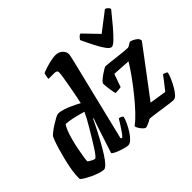

<svg xmlns="http://www.w3.org/2000/svg" viewBox="-164 -1066 1331 1331"><g transform="rotate(-45 501.5 -400.0)"><path d="M181 0Q164 0 137 -9Q110 -18 83 -31Q56 -44 36.5 -56.5Q17 -69 15 -75Q14 -111 21 -154.5Q28 -198 39 -242Q50 -286 61 -323.5Q72 -361 81.5 -385.5Q91 -410 94 -414Q100 -422 118 -436Q136 -450 159 -464.5Q182 -479 201.5 -489.5Q221 -500 231 -500Q250 -500 277 -491.5Q304 -483 333.5 -469.5Q363 -456 392 -440Q394 -449 399.5 -474Q405 -499 411 -532Q417 -565 423 -598Q429 -631 433 -657.5Q437 -684 437 -696Q437 -709 429 -713Q421 -717 408 -717H353Q353 -730 356 -742.5Q359 -755 361 -764Q375 -771 401.5 -779.5Q428 -788 456 -794Q484 -800 501 -800Q534 -800 554.5 -781Q575 -762 575 -737Q575 -733 570.5 -712Q566 -691 561 -671L415 -73L425 -66Q436 -76 450.5 -96Q465 -116 479.5 -139.5Q494 -163 504 -179Q513 -179 523.5 -173.5Q534 -168 536 -163Q531 -142 518 -114.5Q505 -87 488 -60.5Q471 -34 453 -17Q435 0 419 0Q408 0 388.5 -5Q369 -10 348.5 -17.5Q328 -25 313 -33Q298 -41 296 -46L357 -233Q365 -257 371.5 -275.5Q378 -294 382 -301L377 -304Q361 -270 340 -229Q319 -188 296.5 -147.5Q274 -107 252.5 -73.5Q231 -40 212 -20Q193 0 181 0ZM190 -97Q195 -97 207.5 -112Q220 -127 237 -153.5Q254 -180 273 -211.5Q292 -243 311 -274.5Q330 -306 345 -334Q360 -362 368 -380Q316 -395 281.5 -402.5Q247 -410 216 -412Q206 -400 194.5 -372Q183 -344 173 -306.5Q163 -269 155.5 -232Q148 -195 143.5 -165.5Q139 -136 139 -123Q145 -117 155 -111Q165 -105 175 -101Q185 -97 190 -97ZM593 0Q585 0 573 -12Q561 -24 552 -39Q543 -54 543 -63Q576 -87 615 -128.5Q654 -170 694 -219.5Q734 -269 770 -319Q806 -369 831 -411L700 -419L666 -323Q658 -321 642.5 -320Q627 -319 612 -319Q607 -338 602.5 -368Q598 -398 597 -427Q600 -435 613 -447Q626 -459 643.5 -471Q661 -483 675.5 -491.5Q690 -500 695 -500Q702 -500 728.5 -497Q755 -494 788.5 -490Q822 -486 851.5 -483Q881 -480 894 -480Q899 -480 907.5 -485Q916 -490 924 -495Q932 -500 935 -500Q940 -500 954.5 -494Q969 -488 983.5 -476Q998 -464 998 -447L737 -100L861 -81Q869 -91 879.5 -104Q890 -117 900.5 -130.5Q911 -144 920.5 -156.5Q930 -169 936 -178Q945 -178 956 -173Q967 -168 969 -163Q965 -144 953 -116.5Q941 -89 925.5 -62Q910 -35 894 -17.5Q878 0 863 0Q850 0 821 -4Q792 -8 758 -13Q724 -18 694.5 -22Q665 -26 652 -26Q636 -16 617.5 -8Q599 0 593 0ZM820 -563Q805 -563 785.5 -589Q766 -615 744 -658Q722 -701 698 -753Q705 -763 712.5 -771.5Q720 -780 732 -783L834 -677L972 -783Q985 -779 993 -770.5Q1001 -762 1003 -753Q962 -702 925 -658.5Q888 -615 861 -589Q834 -563 820 -563Z"/></g></svg>

Font: Texturina Medium 12pt ExtraBold
Style: Italic
Weight: 800
Italic angle: -11°
Version: Version 1.002